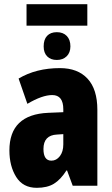

<svg xmlns="http://www.w3.org/2000/svg" viewBox="-20 -889 535 919"><path d="M446 -363V0H328L301 -73H298Q270 -29 238 -9.5Q206 10 156 10Q90 10 57.5 -42Q25 -94 25 -169Q25 -341 211 -349L283 -352V-366Q283 -434 230 -434Q182 -434 111 -392L69 -513Q153 -563 267 -563Q352 -563 399 -512.5Q446 -462 446 -363ZM253 -245Q188 -242 188 -176Q188 -120 226 -120Q250 -120 266.5 -141.5Q283 -163 283 -198V-247ZM398 -766H107V-869H398ZM317 -667Q317 -637 299 -619.5Q281 -602 252 -602Q223 -602 206 -619Q189 -636 189 -667Q189 -700 205.5 -717.5Q222 -735 252 -735Q282 -735 299.5 -717Q317 -699 317 -667Z"/></svg>

Font: Noto Sans UI CondBlack
Style: Regular
Weight: 900
Width: 3
Designer: Monotype Design Team
Foundry: Monotype Imaging Inc.
Version: Version 1.001